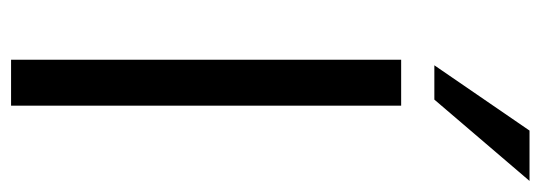

<svg xmlns="http://www.w3.org/2000/svg" viewBox="-335 -642 977 347"><g transform="rotate(90 153.5 -468.5)"><path d="M88 0H171V-705H88ZM98 -765H160L307 -937H216Z"/></g></svg>

Font: Poppy and Pepper
Style: Regular
Weight: 400
Designer: Thy Ha
Foundry: Thy Ha
Version: Version 0.001;Glyphs 3.2 (3227)